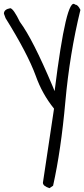

<svg xmlns="http://www.w3.org/2000/svg" viewBox="-31 -939 436 995"><path d="M358.4 -915Q373 -915 385.7 -887.7Q330.1 -661.1 307.6 -411.1Q285.2 -161.1 244.1 23.4L225.6 36.1Q191.4 25.4 191.4 7.8L249 -376Q187.5 -452.1 154.3 -545.9Q112.3 -661.1 -2 -844.7L-10.7 -868.2Q-10.7 -890.6 22.5 -896.5Q39.1 -893.6 72.3 -825.2Q138.7 -736.3 241.2 -493.2L252 -466.8Q313.5 -961.9 358.4 -915Z"/></svg>

Font: Sue Ellen Francisco
Style: Regular
Weight: 400
Designer: Kimberly Geswein
Foundry: Kimberly Geswein
Version: Version 1.002 2007